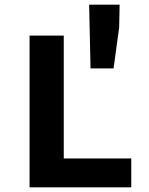

<svg xmlns="http://www.w3.org/2000/svg" viewBox="-20 -805 640 825"><path d="M107 0V-652H254V-124H544V0ZM369 -511 363 -785H494L492 -687L468 -511Z"/></svg>

Font: Source Code Pro
Style: Bold
Weight: 700
Monospace: yes
Designer: Paul D. Hunt, Teo Tuominen
Foundry: Adobe Systems Incorporated
Version: Version 2.030;PS 1.000;hotconv 16.6.51;makeotf.lib2.5.65220